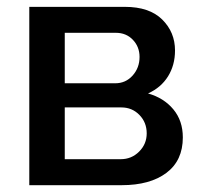

<svg xmlns="http://www.w3.org/2000/svg" viewBox="-20 -543 595 563"><path d="M65.9 0V-522.9H346.2Q418 -522.9 455.6 -485.8Q493.2 -448.7 493.2 -395Q493.2 -352.1 472.7 -319.1Q452.1 -286.1 414.1 -269Q460.4 -255.9 488.3 -222.4Q516.1 -189 516.1 -140.1Q516.1 -72.3 468 -36.1Q419.9 0 336.9 0ZM169.9 -298.8H317.9Q348.6 -298.8 368.9 -321.5Q389.2 -344.2 389.2 -376Q389.2 -405.8 369.6 -426.3Q350.1 -446.8 319.8 -446.8H169.9ZM169.9 -76.2H334Q365.7 -76.2 387.9 -98.4Q410.2 -120.6 410.2 -151.9Q410.2 -184.1 388.7 -206.1Q367.2 -228 335.9 -228H169.9Z"/></svg>

Font: Rawline SemiBold
Style: Regular
Weight: 600
Designer: Matt McInerney, Pablo Impallari, Rodrigo Fuenzalida
Foundry: Matt McInerney, Pablo Impallari, Rodrigo Fuenzalida
Version: Version 4.020;PS 004.020;hotconv 1.0.88;makeotf.lib2.5.64775